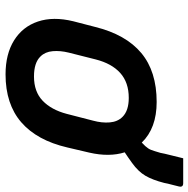

<svg xmlns="http://www.w3.org/2000/svg" viewBox="-14 -672 696 709"><g transform="rotate(90 334.5 -317.0)"><path d="M356 -547Q453 -547 506 -492L519 -505Q529 -516 533 -526.5Q537 -537 544 -561Q546 -573 552.5 -598.5Q559 -624 564 -645H656Q672 -645 668 -629Q667 -623 662 -605Q657 -587 655 -575Q644 -532 628.5 -505.5Q613 -479 581 -456Q570 -448 560.5 -441.5Q551 -435 542 -429Q560 -372 543 -298L524 -217Q498 -105 431 -47Q364 11 254 11Q179 11 128.5 -20.5Q78 -52 59 -108.5Q40 -165 58 -239L79 -320Q107 -433 175 -490Q243 -547 356 -547ZM341 -444Q284 -444 249 -412.5Q214 -381 199 -322L174 -223Q166 -191 168.5 -163Q171 -135 188 -118Q211 -94 262 -94Q318 -94 351.5 -126Q385 -158 400 -215L425 -312Q434 -345 431.5 -374Q429 -403 411 -421Q388 -444 341 -444Z"/></g></svg>

Font: Recursive Sn Lnr St SmB
Style: Italic
Weight: 600
Italic angle: -15°
Version: Version 1.079;hotconv 1.0.112;makeotfexe 2.5.65598; ttfautoh